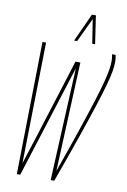

<svg xmlns="http://www.w3.org/2000/svg" viewBox="-97 -942 661 1000"><g transform="rotate(10 234.0 -442.0)"><path d="M263 1H244L272 -595Q225 -445 177.5 -297Q130 -149 83 1H65L77 -700H96L84 -60Q107 -131 129.5 -202Q152 -273 174.5 -344.5Q197 -416 219.5 -487Q242 -558 264 -629H290L265 -51Q314 -189 346.5 -285.5Q379 -382 399.5 -447Q420 -512 430.5 -553Q441 -594 445 -620Q449 -646 449 -665Q449 -674 448 -682Q447 -690 445 -700H464Q466 -690 467 -681.5Q468 -673 468 -662Q468 -643 463.5 -615.5Q459 -588 446.5 -542Q434 -496 411 -425Q388 -354 352 -249.5Q316 -145 263 1ZM238 -736 306 -885H327L349 -736H334L314 -863L254 -736Z"/></g></svg>

Font: Georama ExtraCondensed Thin
Style: Italic
Weight: 100
Width: 2
Italic angle: -9°
Designer: Jean-Baptiste Levee
Foundry: Production Type
Version: Version 1.001